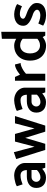

<svg xmlns="http://www.w3.org/2000/svg" viewBox="1139 -1884 758 3076"><g transform="rotate(-90 1518.0 -346.0)"><path d="M143 -143Q143 -172 164 -196Q185 -220 223 -220H332V-133Q306 -107 276 -92Q246 -77 214 -77Q192 -77 176 -86.5Q160 -96 151.5 -111Q143 -126 143 -143ZM102 -363Q130 -375 167.5 -385.5Q205 -396 243 -396Q290 -396 310 -368.5Q330 -341 331 -298V-295H225Q145 -294 95 -255Q45 -216 45 -143Q45 -74 87 -31Q129 12 216 12Q254 12 290 -6Q326 -24 352 -49L369 0H445V-324Q445 -373 417.5 -413Q390 -453 344 -475.5Q298 -498 241 -498Q221 -498 188 -492.5Q155 -487 123 -477.5Q91 -468 72 -455Z M1044 0 1197 -485H1080L998 -172L910 -485H788L706 -172L618 -503L508 -466L654 0H752L847 -321L947 0Z M1350 -143Q1350 -172 1371 -196Q1392 -220 1430 -220H1539V-133Q1513 -107 1483 -92Q1453 -77 1421 -77Q1399 -77 1383 -86.5Q1367 -96 1358.5 -111Q1350 -126 1350 -143ZM1309 -363Q1337 -375 1374.5 -385.5Q1412 -396 1450 -396Q1497 -396 1517 -368.5Q1537 -341 1538 -298V-295H1432Q1352 -294 1302 -255Q1252 -216 1252 -143Q1252 -74 1294 -31Q1336 12 1423 12Q1461 12 1497 -6Q1533 -24 1559 -49L1576 0H1652V-324Q1652 -373 1624.5 -413Q1597 -453 1551 -475.5Q1505 -498 1448 -498Q1428 -498 1395 -492.5Q1362 -487 1330 -477.5Q1298 -468 1279 -455Z M1875 0V-309Q1901 -333 1931.5 -352Q1962 -371 1992.5 -383Q2023 -395 2047 -395L2023 -485Q1997 -485 1966.5 -472Q1936 -459 1908 -440.5Q1880 -422 1860 -405L1823 -485H1763V0Z M2434 -87 2486 0H2547V-705L2434 -695ZM2462 -152Q2429 -118 2398.5 -101Q2368 -84 2329 -84Q2289 -84 2259.5 -104.5Q2230 -125 2215 -161Q2200 -197 2200 -244Q2200 -289 2215 -324.5Q2230 -360 2259.5 -381Q2289 -402 2330 -402Q2368 -402 2399.5 -386Q2431 -370 2464 -332L2497 -409Q2478 -437 2448.5 -457Q2419 -477 2387 -487.5Q2355 -498 2329 -498Q2254 -498 2199 -466Q2144 -434 2114.5 -377Q2085 -320 2085 -244Q2085 -166 2114 -108.5Q2143 -51 2197.5 -19Q2252 13 2327 13Q2355 13 2385.5 2.5Q2416 -8 2445 -28Q2474 -48 2496 -76Z M2645 -34Q2667 -19 2697 -8Q2727 3 2758 8Q2789 13 2809 13Q2906 13 2957 -26.5Q3008 -66 3008 -135Q3008 -177 2983.5 -207.5Q2959 -238 2921.5 -260.5Q2884 -283 2844 -296Q2809 -308 2782.5 -322Q2756 -336 2756 -355Q2756 -377 2776.5 -392Q2797 -407 2828 -407Q2865 -407 2895 -397.5Q2925 -388 2956 -373L2991 -450Q2969 -466 2939 -476.5Q2909 -487 2880 -492.5Q2851 -498 2830 -498Q2743 -498 2693 -459.5Q2643 -421 2643 -353Q2643 -314 2667.5 -285.5Q2692 -257 2729 -238Q2766 -219 2804 -205Q2834 -197 2855 -185.5Q2876 -174 2888 -160.5Q2900 -147 2900 -131Q2900 -115 2887 -103Q2874 -91 2853 -85Q2832 -79 2808 -79Q2787 -79 2766 -83Q2745 -87 2723 -94.5Q2701 -102 2679 -111Z"/></g></svg>

Font: Catamaran SemiBold
Style: Regular
Weight: 600
Designer: Pria Ravichandran
Version: Version 2.000